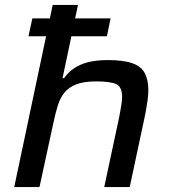

<svg xmlns="http://www.w3.org/2000/svg" viewBox="-20 -763 689 783"><path d="M96 -615 112 -688H431L416 -615ZM38 0 195 -743H298L235 -444H241Q257 -467 280.5 -483.5Q304 -500 338 -509Q372 -518 420 -518Q484 -518 520 -505Q556 -492 570.5 -464.5Q585 -437 585 -395Q585 -376 581.5 -351.5Q578 -327 573 -300L509 0H405L466 -285Q470 -306 474 -329.5Q478 -353 478 -367Q478 -409 454 -420Q430 -431 372 -431Q322 -431 291 -419Q260 -407 242.5 -385Q225 -363 215.5 -332Q206 -301 198 -263L141 0Z"/></svg>

Font: Saira SemiExpanded Medium
Style: Italic
Weight: 500
Width: 6
Italic angle: -12°
Designer: Hector Gatti with collaboration of the Omnibus-Type team
Foundry: Omnibus-Type
Version: Version 1.101